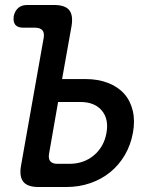

<svg xmlns="http://www.w3.org/2000/svg" viewBox="-20 -750 640 770"><path d="M229 -433H322Q373 -433 413 -417.5Q453 -402 478 -374Q503 -346 512.5 -305.5Q522 -265 513 -217Q504 -168 480.5 -128Q457 -88 422 -59.5Q387 -31 342 -15.5Q297 0 246 0H134Q91 0 74 -20.5Q57 -41 64 -84L155 -597Q159 -618 150 -628.5Q141 -639 120 -639H73Q51 -639 41.5 -650.5Q32 -662 35 -685Q40 -707 53.5 -718.5Q67 -730 89 -730H197Q241 -730 257.5 -709.5Q274 -689 267 -646ZM177 -135Q173 -114 181.5 -103.5Q190 -93 211 -93H258Q316 -93 356.5 -127Q397 -161 407 -217Q417 -273 388 -307Q359 -341 302 -341H213Z"/></svg>

Font: Maple Mono Medium
Style: Italic
Weight: 500
Italic angle: -10°
Monospace: yes
Designer: subframe7536
Version: Version 7.000